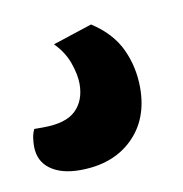

<svg xmlns="http://www.w3.org/2000/svg" viewBox="-43 -62 279 293"><g transform="rotate(-10 96.0 85.0)"><path d="M115 -23Q146 -3 159 25Q172 53 172 85Q172 134 141.5 163.5Q111 193 60 193Q31 193 14 180.5Q-3 168 -3 145Q-3 139 -2 132Q-1 125 2 119H16Q51 119 66.5 104Q82 89 82 63Q82 49 75.5 30.5Q69 12 54 -3Z"/></g></svg>

Font: Baloo Tammudu 2 Medium
Style: Regular
Weight: 500
Designer: Maithili Shingre, Omkar Shende and Ek Type
Foundry: Ek Type
Version: Version 1.640;hotconv 1.0.111;makeotfexe 2.5.65597; ttfautoh